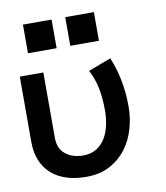

<svg xmlns="http://www.w3.org/2000/svg" viewBox="-78 -734 702 812"><g transform="rotate(-10 273.0 -328.5)"><path d="M228 11.2Q182.1 11.2 144.5 -0.5Q106.9 -12.2 80.1 -35.6Q53.2 -59.1 38.6 -93.5Q23.9 -127.9 23.9 -174.8V-455.1H125V-174.8Q125 -127 155.5 -103.5Q186 -80.1 230 -80.1Q265.1 -80.1 289.1 -95.5Q313 -110.8 327.4 -136Q341.8 -161.1 347.9 -191.7Q354 -222.2 354 -251Q354 -304.2 345.5 -347.2Q336.9 -390.1 316.9 -428.2L414.1 -464.8Q434.1 -418 444.6 -364Q455.1 -310.1 455.1 -250Q455.1 -204.1 442.1 -157.5Q429.2 -110.8 401.6 -73.5Q374 -36.1 331.1 -12.5Q288.1 11.2 228 11.2ZM379.9 -546.4H256.8V-669.4H379.9ZM198.2 -546.4H75.2V-669.4H198.2Z"/></g></svg>

Font: Anonymous Pro
Style: Bold
Weight: 700
Monospace: yes
Designer: Mark Simonson
Version: Version 1.003